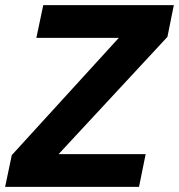

<svg xmlns="http://www.w3.org/2000/svg" viewBox="-50 -730 699 750"><path d="M-30 0 -4 -124 414 -582H92L119 -710H629L604 -586L179 -128H519L493 0Z"/></svg>

Font: Geist
Style: Bold Italic
Weight: 700
Italic angle: -12°
Designer: Basement.studio, Andrés Briganti, Mateo Zaragoza
Foundry: Basement.studio, Vercel, Andrés Briganti, Guido Ferreyra, Mateo Zaragoza
Version: Version 1.500; ttfautohint (v1.8.4.7-5d5b)